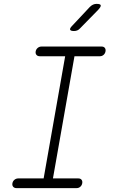

<svg xmlns="http://www.w3.org/2000/svg" viewBox="-20 -970 640 990"><path d="M253 -50H384Q395 -50 400.5 -43Q406 -36 404 -25Q402 -14 394 -7Q386 0 375 0H65Q54 0 48 -7Q42 -14 44 -25Q46 -36 54.5 -43Q63 -50 74 -50H205L316 -680H185Q174 -680 168 -687Q162 -694 164 -705Q166 -716 174.5 -723Q183 -730 194 -730H504Q515 -730 520.5 -723Q526 -716 524 -705Q522 -694 514 -687Q506 -680 495 -680H364ZM362 -810Q344 -810 341.5 -817Q339 -824 353 -838L443 -934Q451 -942 459.5 -946Q468 -950 478 -950Q498 -950 499.5 -942.5Q501 -935 486 -919L393 -824Q387 -817 379 -813.5Q371 -810 362 -810Z"/></svg>

Font: Maple Mono NL Thin
Style: Italic
Weight: 250
Italic angle: -10°
Monospace: yes
Designer: subframe7536
Version: Version 7.000